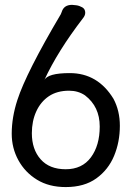

<svg xmlns="http://www.w3.org/2000/svg" viewBox="-20 -740 540 783"><path d="M248 -49.8Q314.9 -49.8 350.8 -98.4Q386.7 -147 386.7 -224.1Q386.7 -305.2 326.7 -351.1Q298.8 -370.1 261.7 -370.1Q212.9 -370.1 179.4 -347.7Q146 -325.2 127.9 -285.6Q109.9 -246.1 109.9 -196.8Q109.9 -130.9 145.8 -90.3Q181.6 -49.8 248 -49.8ZM248 22.9Q179.7 22.9 130.9 -7.1Q82 -37.1 54.9 -86.7Q27.8 -136.2 27.8 -194.8Q27.8 -261.2 50.8 -332Q86.9 -443.8 228 -682.1L231.9 -691.9Q240.7 -720.2 273.9 -720.2Q278.8 -720.2 291.3 -718.5Q303.7 -716.8 315.7 -710Q327.6 -703.1 327.6 -688Q327.6 -676.8 317.9 -665Q214.8 -530.8 160.6 -413.1Q174.8 -441.9 264.6 -441.9Q378.9 -441.9 442.9 -336.9Q468.8 -288.1 468.8 -227.1Q468.8 -161.1 445.3 -104.5Q421.9 -47.9 372.8 -12.5Q323.7 22.9 248 22.9Z"/></svg>

Font: LXGW WenKai Mono Screen
Style: Regular
Weight: 400
Monospace: yes
Designer: LXGW / Fontworks Inc.
Foundry: LXGW / Fontworks Inc.
Version: Version 1.330;April 28,2024